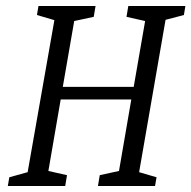

<svg xmlns="http://www.w3.org/2000/svg" viewBox="-20 -619 637 639"><path d="M531 -553 443 -46 501 -29 496 0H306L312 -36L376 -50L417 -288H182L141 -50L203 -36L197 0H6L11 -29L72 -46L161 -552L103 -569L108 -599H298L292 -563L227 -549L189 -330H425L463 -549L401 -563L407 -599H597L592 -569Z"/></svg>

Font: Grenze Light
Style: Italic
Weight: 300
Italic angle: -10°
Designer: Renata Polastri
Foundry: Omnibus-Type
Version: Version 1.002; ttfautohint (v1.8)